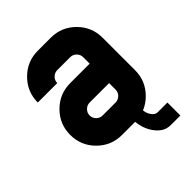

<svg xmlns="http://www.w3.org/2000/svg" viewBox="-219 -756 1023 1023"><g transform="rotate(-45 293.0 -244.5)"><path d="M244.1 -146.5H341.8Q361.8 -146.5 376.2 -160.9Q390.6 -175.3 390.6 -195.3V-244.1H244.1Q224.1 -244.1 209.7 -229.7Q195.3 -215.3 195.3 -195.3Q195.3 -175.3 209.7 -160.9Q224.1 -146.5 244.1 -146.5ZM415.5 -13.7Q417.5 9.3 429.7 26.9Q443.8 48.8 463.9 48.8H537.1V146.5H463.9Q413.1 146.5 377.4 96.2Q348.1 55.2 342.8 0H244.1Q163.1 0 106 -57.1Q48.8 -114.3 48.8 -195.3Q48.8 -276.4 106 -333.5Q163.1 -390.6 244.1 -390.6H390.6V-439.5Q390.6 -459.5 376.2 -473.9Q361.8 -488.3 341.8 -488.3H244.1Q224.1 -488.3 209.7 -473.9Q195.3 -459.5 195.3 -439.5H48.8Q48.8 -520.5 106 -577.6Q163.1 -634.8 244.1 -634.8H341.8Q422.9 -634.8 480 -577.6Q537.1 -520.5 537.1 -439.5V-195.3Q537.1 -114.3 480 -57.1Q450.7 -27.8 415.5 -13.7Z"/></g></svg>

Font: Audex
Style: Regular
Weight: 400
Designer: GGBotNet
Foundry: GGBotNet
Version: 1.00